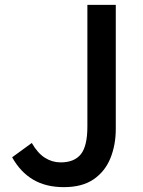

<svg xmlns="http://www.w3.org/2000/svg" viewBox="-20 -757 589 791"><path d="M243 14Q169 14 116.5 -17Q64 -48 30 -109L111 -168Q135 -126 165 -107Q195 -88 230 -88Q286 -88 313 -121.5Q340 -155 340 -236V-737H457V-226Q457 -160 435 -105.5Q413 -51 366 -18.5Q319 14 243 14Z"/></svg>

Font: Noto Sans KR Thin Medium
Style: Regular
Weight: 500
Version: Version 2.004-H2;hotconv 1.0.118;makeotfexe 2.5.65603